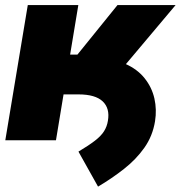

<svg xmlns="http://www.w3.org/2000/svg" viewBox="-20 -542 699 742"><path d="M112.3 -177.2 135.3 -315.9H350.6Q417 -315.9 463.9 -295.4Q510.7 -274.9 538.8 -239.7Q566.9 -204.6 576.7 -161.4Q586.4 -118.2 579.1 -73.2Q569.8 -16.1 537.8 29.1Q505.9 74.2 459.2 110.8Q412.6 147.5 358.9 179.2L283.2 43.9Q323.2 20 346.9 1.7Q370.6 -16.6 382.1 -34.9Q393.6 -53.2 397 -75.2Q405.3 -123 377 -150.1Q348.6 -177.2 283.2 -177.2ZM0.5 0 87.4 -522.5H282.7L251 -331.1H279.3L434.1 -522.5H658.7L368.2 -177.2H225.6L196.3 0Z"/></svg>

Font: Inter 28pt Black
Style: Italic
Weight: 900
Italic angle: -9.3988°
Designer: Rasmus Andersson
Foundry: rsms
Version: Version 4.001;git-66647c0bb